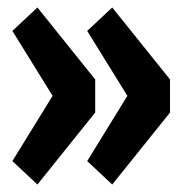

<svg xmlns="http://www.w3.org/2000/svg" viewBox="-20 -550 490 513"><path d="M434.3 -337.6 344.4 -255 213 -467.4 279.9 -530ZM434.3 -249.4 279.9 -57 213 -119.6 344.4 -333ZM434.3 -337.6V-249.4H359.4V-337.6ZM234.4 -337.6 144.6 -255 13.1 -467.4 80 -530ZM234.4 -249.4 80 -57 13.1 -119.6 144.6 -333ZM234.4 -337.6V-249.4H159.6V-337.6Z"/></svg>

Font: League Mono Thin Condensed
Style: Regular
Weight: 100
Width: 1
Designer: Tyler Finck
Foundry: The League of Moveable Type / Tyler Finck
Version: Version 2.300;RELEASE